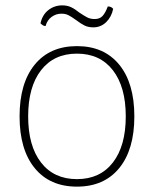

<svg xmlns="http://www.w3.org/2000/svg" viewBox="-20 -684 574 716"><path d="M53 -250Q53 -374 109.5 -443Q166 -512 267 -512Q368 -512 424.5 -443Q481 -374 481 -250Q481 -126 424.5 -57Q368 12 267 12Q166 12 109.5 -57Q53 -126 53 -250ZM449 -250Q449 -360 401 -422Q353 -484 267 -484Q181 -484 133 -422Q85 -360 85 -250Q85 -140 133 -78Q181 -16 267 -16Q353 -16 401 -78Q449 -140 449 -250ZM328 -582Q309 -582 295 -589Q281 -596 264 -609Q246 -622 235 -627.5Q224 -633 209 -633Q189 -633 172.5 -621Q156 -609 150 -587H148Q141 -587 131 -597Q138 -629 160.5 -646.5Q183 -664 212 -664Q231 -664 245.5 -657Q260 -650 276 -637Q294 -625 305.5 -619Q317 -613 333 -613Q352 -613 362.5 -624.5Q373 -636 382 -660Q395 -660 402 -651Q396 -621 376 -601.5Q356 -582 328 -582Z"/></svg>

Font: Arima Madurai Thin
Style: Regular
Weight: 250
Designer: Joana Correia and Natanael Gama
Foundry: NDISCOVER
Version: Version 1.020; ttfautohint (v1.5) -l 7 -r 28 -G 50 -x 13 -D 